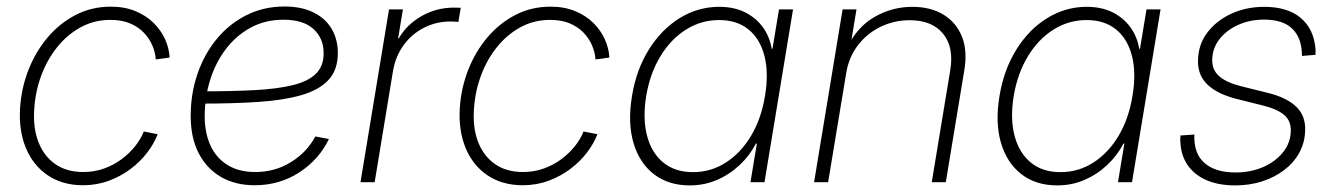

<svg xmlns="http://www.w3.org/2000/svg" viewBox="-20 -558 4084 588"><path d="M234.4 9.3Q171.4 9.3 126.5 -21Q81.5 -51.3 59.3 -104.7Q37.1 -158.2 41.5 -227.5Q45.4 -288.1 67.1 -343.8Q88.9 -399.4 125.7 -443.1Q162.6 -486.8 211.7 -512.2Q260.7 -537.6 319.3 -537.6Q361.8 -537.6 394.8 -523.9Q427.7 -510.3 450.4 -487.8Q473.1 -465.3 485.6 -437.7Q498 -410.2 499.5 -381.8L457 -376Q455.6 -397.9 446.3 -419.4Q437 -440.9 419.9 -458.5Q402.8 -476.1 377.7 -486.6Q352.5 -497.1 318.4 -497.1Q268.6 -497.1 227.3 -474.6Q186 -452.1 155.3 -413.8Q124.5 -375.5 106.4 -326.9Q88.4 -278.3 85 -225.6Q80.6 -168 97.2 -124.3Q113.8 -80.6 148.7 -55.9Q183.6 -31.2 234.9 -31.2Q269.5 -31.2 299.6 -42.2Q329.6 -53.2 353.5 -71.3Q377.4 -89.4 394.5 -111.1Q411.6 -132.8 420.4 -155.3L462.9 -147Q452.1 -118.7 430.9 -90.8Q409.7 -63 379.9 -40.5Q350.1 -18.1 313.2 -4.4Q276.4 9.3 234.4 9.3Z M759.8 9.3Q700.7 9.3 656.7 -16.1Q612.8 -41.5 588.4 -88.9Q564 -136.2 564 -202.6Q564 -272 585.2 -333Q606.4 -394 645 -440.2Q683.6 -486.3 736.1 -512.2Q788.6 -538.1 851.1 -538.1Q903.3 -538.1 939.9 -520Q976.6 -502 995.6 -469.7Q1014.6 -437.5 1014.6 -395.5Q1014.6 -343.8 985.8 -313Q957 -282.2 902.8 -266.6Q848.6 -251 771 -245.8Q693.4 -240.7 595.7 -240.7L599.6 -278.3Q690.4 -278.3 759.8 -282Q829.1 -285.6 876.2 -297.1Q923.3 -308.6 947.3 -332Q971.2 -355.5 971.2 -395Q971.2 -440.9 939.9 -469.2Q908.7 -497.6 848.1 -497.6Q792 -497.6 747.3 -473.1Q702.6 -448.7 671.1 -407Q639.6 -365.2 623.3 -312.3Q606.9 -259.3 606.9 -201.7Q606.9 -151.4 624.3 -113Q641.6 -74.7 676.3 -53Q710.9 -31.2 761.7 -31.2Q822.3 -31.2 871.1 -61.5Q919.9 -91.8 945.8 -140.1L987.3 -132.3Q957.5 -69.8 897 -30.3Q836.4 9.3 759.8 9.3Z M1084 0 1171.4 -529.3H1213.9L1199.2 -440.4H1201.2Q1226.1 -483.4 1271.5 -509Q1316.9 -534.7 1370.6 -534.7Q1377 -534.7 1381.6 -534.4Q1386.2 -534.2 1391.1 -534.2L1383.8 -490.7Q1380.4 -491.2 1374.3 -491.7Q1368.2 -492.2 1359.4 -492.2Q1316.4 -492.2 1279.1 -473.4Q1241.7 -454.6 1216.6 -420.4Q1191.4 -386.2 1183.6 -340.8L1127.4 0Z M1581.1 9.3Q1518.1 9.3 1473.1 -21Q1428.2 -51.3 1406 -104.7Q1383.8 -158.2 1388.2 -227.5Q1392.1 -288.1 1413.8 -343.8Q1435.5 -399.4 1472.4 -443.1Q1509.3 -486.8 1558.3 -512.2Q1607.4 -537.6 1666 -537.6Q1708.5 -537.6 1741.5 -523.9Q1774.4 -510.3 1797.1 -487.8Q1819.8 -465.3 1832.3 -437.7Q1844.7 -410.2 1846.2 -381.8L1803.7 -376Q1802.2 -397.9 1793 -419.4Q1783.7 -440.9 1766.6 -458.5Q1749.5 -476.1 1724.4 -486.6Q1699.2 -497.1 1665 -497.1Q1615.2 -497.1 1574 -474.6Q1532.7 -452.1 1502 -413.8Q1471.2 -375.5 1453.1 -326.9Q1435.1 -278.3 1431.6 -225.6Q1427.2 -168 1443.8 -124.3Q1460.4 -80.6 1495.4 -55.9Q1530.3 -31.2 1581.5 -31.2Q1616.2 -31.2 1646.2 -42.2Q1676.3 -53.2 1700.2 -71.3Q1724.1 -89.4 1741.2 -111.1Q1758.3 -132.8 1767.1 -155.3L1809.6 -147Q1798.8 -118.7 1777.6 -90.8Q1756.3 -63 1726.6 -40.5Q1696.8 -18.1 1659.9 -4.4Q1623 9.3 1581.1 9.3Z M2092.3 9.8Q2026.9 9.8 1982.4 -24.7Q1938 -59.1 1919.9 -120.8Q1901.9 -182.6 1915.5 -264.2Q1928.7 -344.7 1967.3 -406.5Q2005.9 -468.3 2061.8 -502.7Q2117.7 -537.1 2182.6 -537.1Q2228 -537.1 2261.7 -520.3Q2295.4 -503.4 2316.4 -474.4Q2337.4 -445.3 2343.3 -408.7H2345.7L2365.7 -529.3H2408.7L2321.3 0H2278.3L2297.9 -118.2H2294.9Q2276.4 -82 2245.6 -53Q2214.8 -23.9 2176 -7.1Q2137.2 9.8 2092.3 9.8ZM2102.1 -30.8Q2157.2 -30.8 2203.1 -60.3Q2249 -89.8 2280.3 -142.3Q2311.5 -194.8 2322.8 -264.2Q2334.5 -333.5 2321.3 -386Q2308.1 -438.5 2272.7 -467.5Q2237.3 -496.6 2182.1 -496.6Q2127.4 -496.6 2081.1 -467.5Q2034.7 -438.5 2002.7 -386Q1970.7 -333.5 1959 -264.2Q1947.8 -194.3 1961.7 -141.8Q1975.6 -89.4 2011.5 -60.1Q2047.4 -30.8 2102.1 -30.8Z M2571.8 -335.9 2516.1 0H2473.1L2560.5 -529.3H2603L2583 -408.2L2572.8 -409.2Q2604 -475.1 2658.2 -506.1Q2712.4 -537.1 2773.9 -537.1Q2829.6 -537.1 2868.9 -513.4Q2908.2 -489.7 2925.8 -446.3Q2943.4 -402.8 2933.1 -342.3L2876.5 0H2833.5L2890.1 -342.8Q2901.9 -414.1 2867.9 -455.1Q2834 -496.1 2766.1 -496.1Q2718.8 -496.1 2677.5 -476.3Q2636.2 -456.5 2608.2 -420.4Q2580.1 -384.3 2571.8 -335.9Z M3217.8 9.8Q3152.3 9.8 3107.9 -24.7Q3063.5 -59.1 3045.4 -120.8Q3027.3 -182.6 3041 -264.2Q3054.2 -344.7 3092.8 -406.5Q3131.3 -468.3 3187.3 -502.7Q3243.2 -537.1 3308.1 -537.1Q3353.5 -537.1 3387.2 -520.3Q3420.9 -503.4 3441.9 -474.4Q3462.9 -445.3 3468.8 -408.7H3471.2L3491.2 -529.3H3534.2L3446.8 0H3403.8L3423.3 -118.2H3420.4Q3401.9 -82 3371.1 -53Q3340.3 -23.9 3301.5 -7.1Q3262.7 9.8 3217.8 9.8ZM3227.5 -30.8Q3282.7 -30.8 3328.6 -60.3Q3374.5 -89.8 3405.8 -142.3Q3437 -194.8 3448.2 -264.2Q3460 -333.5 3446.8 -386Q3433.6 -438.5 3398.2 -467.5Q3362.8 -496.6 3307.6 -496.6Q3252.9 -496.6 3206.5 -467.5Q3160.2 -438.5 3128.2 -386Q3096.2 -333.5 3084.5 -264.2Q3073.2 -194.3 3087.2 -141.8Q3101.1 -89.4 3137 -60.1Q3172.9 -30.8 3227.5 -30.8Z M3763.2 9.8Q3711.9 9.8 3674.8 -6.3Q3637.7 -22.5 3616.9 -52.7Q3596.2 -83 3594.7 -126Q3594.2 -131.3 3594.7 -134.5Q3595.2 -137.7 3595.2 -143.1L3637.7 -146Q3635.3 -88.4 3668.5 -59.1Q3701.7 -29.8 3763.7 -29.8Q3809.6 -29.8 3847.7 -46.1Q3885.7 -62.5 3909.2 -91.6Q3932.6 -120.6 3933.1 -158.2Q3933.6 -188.5 3912.4 -206.3Q3891.1 -224.1 3849.6 -234.4L3765.6 -255.4Q3707 -270.5 3677.2 -299.6Q3647.5 -328.6 3648.9 -373.5Q3649.9 -422.4 3678 -459Q3706.1 -495.6 3751.7 -516.4Q3797.4 -537.1 3851.6 -537.1Q3922.9 -537.1 3963.4 -503.2Q4003.9 -469.2 4008.8 -407.2Q4008.8 -402.8 4008.8 -399.2Q4008.8 -395.5 4008.8 -390.1L3967.3 -386.7Q3967.3 -440.4 3938.5 -469.2Q3909.7 -498 3851.1 -498Q3808.1 -498 3772.2 -481.9Q3736.3 -465.8 3714.6 -438Q3692.9 -410.2 3692.4 -374.5Q3691.9 -343.8 3713.9 -324.5Q3735.8 -305.2 3780.8 -293.9L3863.3 -273.4Q3920.4 -259.3 3949.5 -231.4Q3978.5 -203.6 3977.1 -159.2Q3976.1 -121.1 3959 -90.1Q3941.9 -59.1 3912.1 -36.6Q3882.3 -14.2 3844.2 -2.2Q3806.2 9.8 3763.2 9.8Z"/></svg>

Font: Inter 24pt ExtraLight
Style: Italic
Weight: 250
Italic angle: -9.3988°
Version: Version 4.001;git-66647c0bb